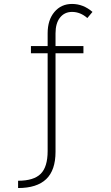

<svg xmlns="http://www.w3.org/2000/svg" viewBox="-20 -719 555 964"><path d="M70.8 225.1V188.5Q149.4 188.5 184.3 153.8Q219.2 119.1 219.2 39.6V-451.7H135.3V-487.8H219.2V-551.8Q219.2 -618.7 253.2 -658.9Q287.1 -699.2 341.8 -699.2Q397.9 -699.2 444.3 -659.2L418.5 -628.4Q383.3 -659.2 341.8 -659.2Q304.2 -659.2 281.5 -630.9Q258.8 -602.5 258.8 -551.8V-487.8H398.9V-451.7H258.8V43Q258.8 135.7 211.9 180.4Q165 225.1 70.8 225.1Z"/></svg>

Font: HK Grotesk Light Legacy
Style: Regular
Weight: 300
Designer: Alfredo Marco Pradil
Foundry: Hanken Design Co.
Version: Version 2.022;PS 002.022;hotconv 1.0.88;makeotf.lib2.5.64775